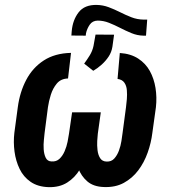

<svg xmlns="http://www.w3.org/2000/svg" viewBox="-20 -753 705 784"><path d="M566.9 -672.9H581.1L576.2 -607.4H565.4Q540.5 -607.9 516.8 -617.7Q493.2 -627.4 470.5 -639.2Q447.8 -650.9 425 -659.9Q402.3 -668.9 378.9 -668.9Q357.4 -668.5 346.2 -651.9Q335 -635.3 331.1 -616.7L330.1 -607.4L271.5 -607.9L272.9 -626Q276.9 -671.4 301 -702.6Q325.2 -733.9 375 -732.9Q400.4 -732.4 423.8 -723.6Q447.3 -714.8 470 -703.4Q492.7 -691.9 516.4 -682.6Q540 -673.3 566.9 -672.9ZM360.8 -463.9 323.7 -493.2Q335.9 -509.8 346.7 -527.3Q357.4 -544.9 361.8 -565.4L370.1 -611.8L445.8 -611.3L439 -562Q435.5 -540 423.6 -522Q411.6 -503.9 395 -489Q378.4 -474.1 360.8 -463.9ZM270 -537.1 257.8 -432.6Q228.5 -431.6 212.2 -412.1Q195.8 -392.6 187.5 -366Q179.2 -339.4 175.8 -315.4L162.1 -210Q161.1 -200.2 159.2 -181.6Q157.2 -163.1 158.4 -143.3Q159.7 -123.5 166.7 -108.9Q173.8 -94.2 190.4 -93.8Q210 -92.3 222.9 -104.5Q235.8 -116.7 243.9 -135.5Q252 -154.3 255.9 -173.8Q259.8 -193.4 261.7 -207L274.4 -294.4H367.7L354.5 -207.5Q349.6 -171.4 337.9 -132.8Q326.2 -94.2 305.9 -60.8Q285.6 -27.3 254.4 -7.6Q223.1 12.2 178.7 11.2Q134.3 9.8 105 -10.5Q75.7 -30.8 60.1 -63.2Q44.4 -95.7 39.3 -134Q34.2 -172.4 38.6 -210.4L52.7 -315.4Q61 -377.4 87.2 -427Q113.3 -476.6 158.7 -506.1Q204.1 -535.6 270 -537.1ZM460 -430.7 469.2 -536.6Q513.7 -533.7 544.2 -513.9Q574.7 -494.1 591.8 -463.1Q608.9 -432.1 615 -393.8Q621.1 -355.5 616.7 -315.4L602.1 -210.4Q597.2 -169.9 583 -129.9Q568.8 -89.8 544.7 -57.6Q520.5 -25.4 485.6 -6.3Q450.7 12.7 403.8 10.7Q361.8 9.3 336.7 -12.2Q311.5 -33.7 299.1 -66.9Q286.6 -100.1 283.9 -137.5Q281.2 -174.8 285.2 -207.5L298.3 -294.4H391.6L379.4 -207Q377.9 -195.8 377 -177.5Q376 -159.2 378.2 -139.9Q380.4 -120.6 388.9 -107.2Q397.5 -93.8 415 -93.3Q434.6 -92.3 446.5 -105.5Q458.5 -118.7 465.6 -137.9Q472.7 -157.2 475.8 -177.2Q479 -197.3 480.5 -210L494.6 -315.9Q496.6 -330.1 498 -348.4Q499.5 -366.7 498 -384.8Q496.6 -402.8 487.8 -415.5Q479 -428.2 460 -430.7Z"/></svg>

Font: Roboto Condensed SemiBold
Style: Italic
Weight: 600
Italic angle: -12°
Designer: Christian Robertson
Foundry: Google
Version: Version 3.008; 2023